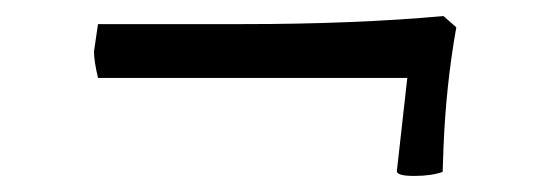

<svg xmlns="http://www.w3.org/2000/svg" viewBox="-20 -383 672 239"><path d="M531 -169Q517 -164 495.5 -164Q474 -164 474 -170L487 -286H102Q97 -307 97 -319L102 -353H283Q421 -353 532 -363L548 -349Q535 -276 532 -198Z"/></svg>

Font: Kotta One
Style: Regular
Weight: 400
Designer: Ania Kruk
Foundry: Ania Kruk
Version: Version 1.001